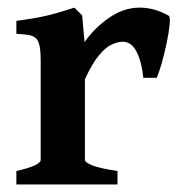

<svg xmlns="http://www.w3.org/2000/svg" viewBox="-20 -489 484 509"><path d="M427.2 -447.3Q431.6 -444.3 429.7 -423.8Q427.7 -403.3 421.9 -375.2Q416 -347.2 408.7 -321.5Q401.4 -295.9 395.5 -282.7H359.9Q356.4 -322.3 342.8 -350.3Q329.1 -378.4 305.7 -378.4Q293 -378.4 276.9 -371.3Q260.7 -364.3 242.7 -342.8Q224.6 -321.3 205.1 -278.8V-65.4Q205.1 -58.1 225.3 -50.3Q245.6 -42.5 291.5 -35.6V0H23.4V-35.6Q87.9 -50.3 87.9 -65.4V-324.2Q87.9 -356.4 84.5 -369.1Q81.1 -381.8 76.7 -386.2Q70.3 -392.6 60.3 -395.3Q50.3 -397.9 23.4 -399.4V-433.6Q59.1 -438.5 83.3 -443.1Q107.4 -447.8 128.7 -453.9Q149.9 -460 177.2 -468.8L197.8 -448.2L204.1 -377.4Q230.5 -415 269.3 -441.9Q308.1 -468.8 350.1 -468.8Q390.1 -468.8 427.2 -447.3Z"/></svg>

Font: Gentium Plus
Style: Bold
Weight: 700
Designer: Victor Gaultney, Annie Olsen, Iska Routamaa, Becca Hirsbrunner
Foundry: SIL International
Version: Version 6.101